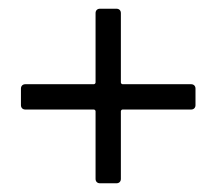

<svg xmlns="http://www.w3.org/2000/svg" viewBox="-20 -538 496 440"><path d="M418 -345H261C259 -345 257 -347 257 -349V-508C257 -514 253 -518 247 -518H209C203 -518 199 -514 199 -508V-349C199 -347 197 -345 195 -345H38C32 -345 28 -341 28 -335V-297C28 -291 32 -287 38 -287H195C197 -287 199 -285 199 -283V-128C199 -122 203 -118 209 -118H247C253 -118 257 -122 257 -128V-283C257 -285 259 -287 261 -287H418C424 -287 428 -291 428 -297V-335C428 -341 424 -345 418 -345Z"/></svg>

Font: Barlow Semi Condensed
Style: Regular
Weight: 400
Width: 4
Designer: Jeremy Tribby
Foundry: Tribby Type
Version: Version 1.422;hotconv 1.0.109;makeotfexe 2.5.65596